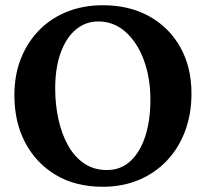

<svg xmlns="http://www.w3.org/2000/svg" viewBox="-20 -705 787 734"><path d="M373 9Q269 9 193.5 -36Q118 -81 76.5 -159.5Q35 -238 35 -341Q35 -419 60.5 -482.5Q86 -546 131.5 -591.5Q177 -637 238.5 -661Q300 -685 373 -685Q474 -685 550 -643Q626 -601 669 -525Q712 -449 712 -347Q712 -270 688 -205Q664 -140 619 -92Q574 -44 511.5 -17.5Q449 9 373 9ZM389 -55Q442 -55 479 -89.5Q516 -124 535.5 -184.5Q555 -245 555 -324Q555 -407 530 -475Q505 -543 460 -583Q415 -623 356 -623Q307 -623 270 -592Q233 -561 212 -503.5Q191 -446 191 -366Q191 -305 203.5 -248.5Q216 -192 240.5 -148.5Q265 -105 302 -80Q339 -55 389 -55Z"/></svg>

Font: Vollkorn
Style: Bold
Weight: 700
Designer: Friedrich Althausen
Foundry: Friedrich Althausen
Version: Version 5.000